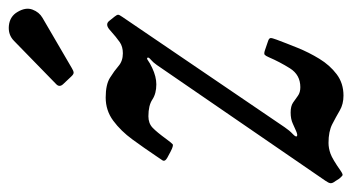

<svg xmlns="http://www.w3.org/2000/svg" viewBox="-238 -588 800 436"><g transform="rotate(-90 162.0 -370.0)"><path d="M26 -416Q44.5 -443.5 63.5 -469.5Q82.5 -495.5 105.8 -512.8Q129 -530 158.5 -530Q188 -530 203.5 -520.2Q219 -510.5 230.2 -500.8Q241.5 -491 259 -491Q274 -491 284.2 -498Q294.5 -505 313 -521.5Q325 -531.5 332.5 -522L342.5 -509.5Q346.5 -504.5 346.5 -501.8Q346.5 -499 341.5 -492L91 -123.5Q83.5 -112.5 76 -105.5Q68.5 -98.5 70.5 -96Q73 -93.5 82.2 -97.5Q91.5 -101.5 99 -105Q109.5 -110 124.5 -110Q139 -110 147 -104.5Q155 -99 162.5 -93.5Q170 -88 182 -88Q210 -88 224.8 -111.5Q239.5 -135 250 -159.5Q253 -166.5 255.5 -168.8Q258 -171 265.5 -168.5L287.5 -161Q293 -159 293.5 -155.8Q294 -152.5 290 -142Q282 -120.5 271.5 -94.5Q261 -68.5 246.5 -44.8Q232 -21 211.5 -5.5Q191 10 163 10Q143.5 10 129 1.5Q114.5 -7 98 -15.5Q81.5 -24 55.5 -24Q43.5 -24 31 -19.5Q18.5 -15 -8.5 4Q-16 9 -18.2 7.8Q-20.5 6.5 -26 0L-31 -8Q-36.5 -15 -36 -19.5Q-35.5 -24 -30.5 -31L232.5 -414Q238.5 -422.5 244.5 -427.5Q250.5 -432.5 249 -435Q247.5 -437.5 242.5 -433.8Q237.5 -430 226 -424.5Q206 -415 188.5 -415Q167.5 -415 154 -424Q140.5 -433 116 -433Q100 -433 90 -423.5Q80 -414 64 -392Q55.5 -380.5 52.5 -378Q49.5 -375.5 36 -382.5L22 -390Q12 -395.5 16.2 -401.5Q20.5 -407.5 26 -416ZM353 -730Q364 -711.5 358.2 -696.2Q352.5 -681 339.5 -673.5L225.5 -607Q219 -603 215.2 -602.8Q211.5 -602.5 206 -608.5L189 -626.5Q181 -635 189 -642.5L287 -738Q301 -752 322 -749.8Q343 -747.5 353 -730Z"/></g></svg>

Font: Besley* Condensed
Style: Italic
Weight: 400
Width: 3
Italic angle: -13°
Designer: Owen Earl
Foundry: indestructible type*
Version: Version 3.000; ttfautohint (v1.8.3)